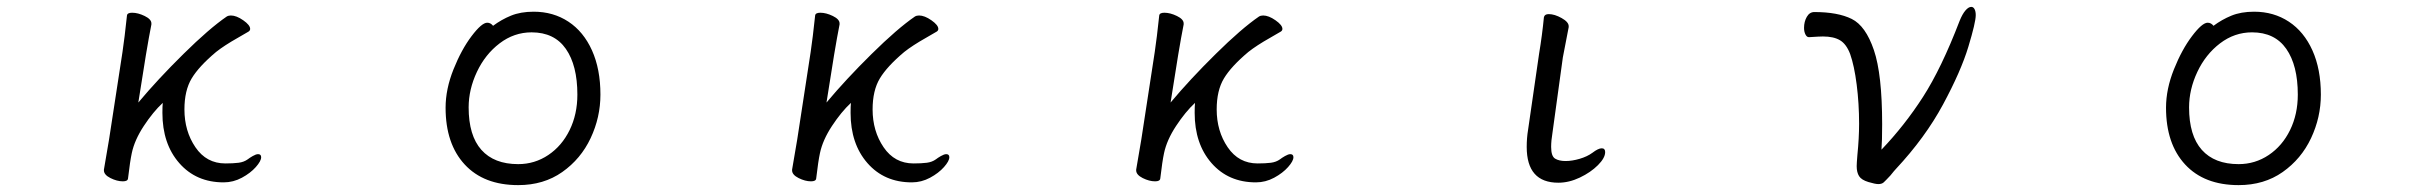

<svg xmlns="http://www.w3.org/2000/svg" viewBox="-20 -520 7040 558"><path d="M297 -115 336 -369Q342 -409 349 -475Q350 -483 364 -483Q381 -483 400.5 -473.5Q420 -464 420 -452V-449Q413 -414 404 -360L382 -222Q438 -289 513 -363Q588 -437 639 -472Q644 -475 651 -475Q667 -475 687 -461Q707 -447 707 -436Q707 -431 702 -428L671 -410Q632 -388 608 -369Q558 -327 537 -292Q516 -257 516 -202Q516 -139 548 -92Q580 -45 635 -45Q658 -45 673.5 -47Q689 -49 700 -57Q705 -61 714.5 -66.5Q724 -72 730 -72Q739 -72 739 -63Q739 -52 723.5 -34.5Q708 -17 683 -3.5Q658 10 630 10Q550 10 501 -46Q452 -102 452 -192Q452 -211 453 -221Q425 -195 398 -154Q371 -113 363 -75Q358 -52 352 -1Q351 7 337 7Q320 7 301 -2.5Q282 -12 282 -25V-27Z M1531 -486Q1588 -486 1632 -457Q1676 -428 1700.5 -373.5Q1725 -319 1725 -245Q1725 -179 1696.5 -118.5Q1668 -58 1614 -20Q1560 18 1486 18Q1386 18 1330.5 -42Q1275 -102 1275 -207Q1275 -261 1298 -318.5Q1321 -376 1350.5 -415Q1380 -454 1396 -454Q1406 -454 1413 -445Q1437 -463 1465 -474.5Q1493 -486 1531 -486ZM1658 -245Q1658 -330 1624.5 -378Q1591 -426 1525 -426Q1474 -426 1432 -394Q1390 -362 1366 -311Q1342 -260 1342 -208Q1342 -126 1379 -84.5Q1416 -43 1486 -43Q1534 -43 1573.5 -69.5Q1613 -96 1635.5 -142Q1658 -188 1658 -245Z M2297 -115 2336 -369Q2342 -409 2349 -475Q2350 -483 2364 -483Q2381 -483 2400.5 -473.5Q2420 -464 2420 -452V-449Q2413 -414 2404 -360L2382 -222Q2438 -289 2513 -363Q2588 -437 2639 -472Q2644 -475 2651 -475Q2667 -475 2687 -461Q2707 -447 2707 -436Q2707 -431 2702 -428L2671 -410Q2632 -388 2608 -369Q2558 -327 2537 -292Q2516 -257 2516 -202Q2516 -139 2548 -92Q2580 -45 2635 -45Q2658 -45 2673.5 -47Q2689 -49 2700 -57Q2705 -61 2714.5 -66.5Q2724 -72 2730 -72Q2739 -72 2739 -63Q2739 -52 2723.5 -34.5Q2708 -17 2683 -3.5Q2658 10 2630 10Q2550 10 2501 -46Q2452 -102 2452 -192Q2452 -211 2453 -221Q2425 -195 2398 -154Q2371 -113 2363 -75Q2358 -52 2352 -1Q2351 7 2337 7Q2320 7 2301 -2.5Q2282 -12 2282 -25V-27Z M3297 -115 3336 -369Q3342 -409 3349 -475Q3350 -483 3364 -483Q3381 -483 3400.5 -473.5Q3420 -464 3420 -452V-449Q3413 -414 3404 -360L3382 -222Q3438 -289 3513 -363Q3588 -437 3639 -472Q3644 -475 3651 -475Q3667 -475 3687 -461Q3707 -447 3707 -436Q3707 -431 3702 -428L3671 -410Q3632 -388 3608 -369Q3558 -327 3537 -292Q3516 -257 3516 -202Q3516 -139 3548 -92Q3580 -45 3635 -45Q3658 -45 3673.5 -47Q3689 -49 3700 -57Q3705 -61 3714.5 -66.5Q3724 -72 3730 -72Q3739 -72 3739 -63Q3739 -52 3723.5 -34.5Q3708 -17 3683 -3.5Q3658 10 3630 10Q3550 10 3501 -46Q3452 -102 3452 -192Q3452 -211 3453 -221Q3425 -195 3398 -154Q3371 -113 3363 -75Q3358 -52 3352 -1Q3351 7 3337 7Q3320 7 3301 -2.5Q3282 -12 3282 -25V-27Z M4467 -470Q4469 -479 4481 -479Q4498 -479 4518.5 -467.5Q4539 -456 4539 -444V-441L4522 -353L4492 -135Q4488 -111 4488 -93Q4488 -66 4499.5 -59Q4511 -52 4530 -52Q4549 -52 4571 -58.5Q4593 -65 4608 -76Q4625 -89 4635 -89Q4645 -89 4645 -78Q4645 -61 4624 -40Q4603 -19 4571.5 -4Q4540 11 4509 11Q4417 11 4417 -93Q4417 -119 4421 -143L4453 -364Q4462 -418 4467 -470Z M5223 -439Q5223 -457 5231 -471Q5239 -485 5253 -485Q5321 -485 5361.5 -465Q5402 -445 5426 -374.5Q5450 -304 5450 -159Q5450 -109 5448 -85Q5515 -155 5568.5 -238Q5622 -321 5675 -459Q5683 -479 5692 -489.5Q5701 -500 5709 -500Q5715 -500 5718.5 -493.5Q5722 -487 5722 -476Q5722 -455 5700.5 -384Q5679 -313 5627 -216.5Q5575 -120 5490 -29Q5486 -25 5474 -10Q5460 5 5454.5 10Q5449 15 5439 15Q5430 15 5410 9Q5390 3 5383 -8Q5376 -19 5376 -37Q5376 -45 5378 -69Q5383 -119 5383 -160Q5383 -219 5376 -274Q5369 -329 5357 -363Q5346 -392 5327.5 -403Q5309 -414 5278 -414Q5268 -414 5238 -412H5237Q5231 -412 5227 -420Q5223 -428 5223 -439Z M6531 -486Q6588 -486 6632 -457Q6676 -428 6700.5 -373.5Q6725 -319 6725 -245Q6725 -179 6696.5 -118.5Q6668 -58 6614 -20Q6560 18 6486 18Q6386 18 6330.5 -42Q6275 -102 6275 -207Q6275 -261 6298 -318.5Q6321 -376 6350.5 -415Q6380 -454 6396 -454Q6406 -454 6413 -445Q6437 -463 6465 -474.5Q6493 -486 6531 -486ZM6658 -245Q6658 -330 6624.5 -378Q6591 -426 6525 -426Q6474 -426 6432 -394Q6390 -362 6366 -311Q6342 -260 6342 -208Q6342 -126 6379 -84.5Q6416 -43 6486 -43Q6534 -43 6573.5 -69.5Q6613 -96 6635.5 -142Q6658 -188 6658 -245Z"/></svg>

Font: Iansui
Style: Regular
Weight: 400
Designer: But Ko / Fontworks Inc.
Foundry: zi-hi.com / Fontworks Inc.
Version: Version 1.002